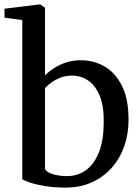

<svg xmlns="http://www.w3.org/2000/svg" viewBox="-24 -839 636 870"><path d="M-3.5 -759V-799.5L154.5 -819H158L180 -804V-498Q196.5 -514 220.2 -529.8Q244 -545.5 275 -555.8Q306 -566 343 -566Q400.5 -566 449.5 -538Q498.5 -510 528.5 -450.5Q558.5 -391 558.5 -296Q558.5 -231.5 538.8 -175.8Q519 -120 481.5 -78Q444 -36 391.2 -12.5Q338.5 11 273 11Q221.5 11 179.5 4Q137.5 -3 110.5 -12.2Q83.5 -21.5 77 -27V-748ZM302 -496.5Q274 -496.5 250.2 -487.2Q226.5 -478 208.5 -464.8Q190.5 -451.5 180 -440V-73Q187 -58.5 215.8 -49.8Q244.5 -41 278 -41Q329 -41 366.2 -68.5Q403.5 -96 424.5 -149.5Q445.5 -203 446 -281Q447.5 -357.5 427.8 -405Q408 -452.5 375 -474.5Q342 -496.5 302 -496.5Z"/></svg>

Font: Merriweather 28pt
Style: Regular
Weight: 400
Version: Version 2.100